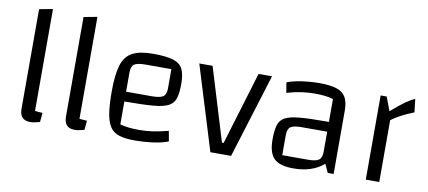

<svg xmlns="http://www.w3.org/2000/svg" viewBox="-64 -889 2502 1123"><g transform="rotate(10 1187.5 -328.0)"><path d="M172 -60Q180 -59 192.5 -57.5Q205 -56 217 -56L212 -1Q193 4 180.5 6.5Q168 9 155 9Q123 9 107.5 -8Q92 -25 92 -59V-650L172 -665Z M436 -60Q444 -59 456.5 -57.5Q469 -56 481 -56L476 -1Q457 4 444.5 6.5Q432 9 419 9Q387 9 371.5 -8Q356 -25 356 -59V-650L436 -665Z M774 9Q719 9 683.5 -2Q648 -13 629 -41.5Q610 -70 602 -120.5Q594 -171 594 -250Q594 -351 611.5 -407Q629 -463 672.5 -486Q716 -509 795 -509Q871 -509 913 -496.5Q955 -484 971 -452.5Q987 -421 987 -363Q987 -310 977 -278Q967 -246 936.5 -230.5Q906 -215 844 -210Q782 -205 677 -205H647V-263H829Q879 -263 897 -276Q915 -289 915 -325V-439H763Q713 -439 695 -426.5Q677 -414 677 -377V-69Q720 -56 791 -56Q831 -56 869 -61.5Q907 -67 963 -81L974 -20Q940 -6 885.5 1.5Q831 9 774 9Z M1070 -500H1149L1281 -67H1291L1422 -500H1502L1347 0H1224Z M1718 9Q1637 9 1603 -24Q1569 -57 1569 -137Q1569 -190 1578.5 -222Q1588 -254 1617 -269.5Q1646 -285 1705 -290Q1764 -295 1864 -295H1906V-237H1725Q1676 -237 1658.5 -224Q1641 -211 1641 -175V-56H1794Q1842 -56 1859 -69.5Q1876 -83 1876 -118V-431Q1834 -444 1765 -444Q1727 -444 1685.5 -438Q1644 -432 1601 -419L1591 -480Q1613 -489 1645 -495.5Q1677 -502 1712.5 -505.5Q1748 -509 1781 -509Q1847 -509 1885 -496.5Q1923 -484 1939.5 -455Q1956 -426 1956 -376V0H1921L1898 -50Q1829 9 1718 9Z M2183 -500 2214 -418Q2263 -461 2294 -483Q2325 -505 2350 -515L2359 -437Q2336 -428 2312.5 -417Q2289 -406 2267 -393.5Q2245 -381 2227 -367V0H2147V-500Z"/></g></svg>

Font: Changa ExtraLight Light
Style: Regular
Weight: 300
Version: Version 3.002; ttfautohint (v1.8.2)